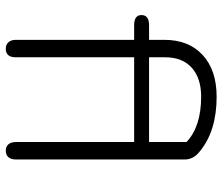

<svg xmlns="http://www.w3.org/2000/svg" viewBox="-74 -706 789 682"><g transform="rotate(90 321.0 -364.5)"><path d="M121 -26V-446H69Q33 -446 33 -472Q33 -499 69 -499H121V-553Q121 -640 175 -689.5Q229 -739 323 -739Q443 -739 515 -681Q546 -658 546 -626V-26Q546 -9 538 0.5Q530 10 515 10Q500 10 492 0.5Q484 -9 484 -26V-446H183V-26Q183 10 153 10Q138 10 129.5 0.5Q121 -9 121 -26ZM484 -499V-632Q429 -684 323 -684Q257 -684 220 -650.5Q183 -617 183 -557V-499Z"/></g></svg>

Font: Kodchasan Light
Style: Regular
Weight: 300
Version: Version 1.000; ttfautohint (v1.6)